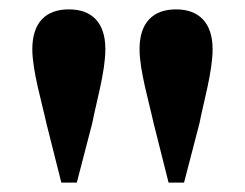

<svg xmlns="http://www.w3.org/2000/svg" viewBox="-20 -849 524 410"><path d="M127 -829C78 -829 49 -801 49 -744C49 -698 70 -628 79 -586L111 -459H144L177 -586C185 -628 205 -696 205 -744C205 -801 176 -829 127 -829ZM356 -829C307 -829 278 -801 278 -744C278 -698 299 -628 308 -586L340 -459H373L406 -586C414 -628 434 -696 434 -744C434 -801 404 -829 356 -829Z"/></svg>

Font: Noto Serif CJK HK Black
Style: Regular
Weight: 900
Designer: Ryoko NISHIZUKA 西塚涼子 (kana & ideographs); Frank Grießhammer (Latin, Greek & Cyrillic); Wenlong ZHANG 张文龙 (bopomofo); San
Foundry: Adobe
Version: Version 2.001;hotconv 1.1.0;makeotfexe 2.6.0